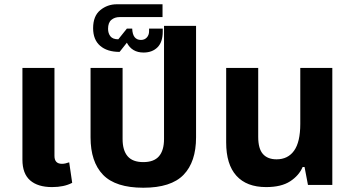

<svg xmlns="http://www.w3.org/2000/svg" viewBox="-20 -866 1655 899"><path d="M224 10Q157 10 121 -21.5Q85 -53 85 -118V-548H235V-136Q235 -99 270 -99Q285 -99 304 -106L318 -10Q280 10 224 10Z M651 13Q521 13 462.5 -47.5Q404 -108 404 -223V-548H554V-215Q554 -162 577.5 -134.5Q601 -107 651 -107Q701 -107 724.5 -134.5Q748 -162 748 -215V-745H898V-223Q898 -108 839.5 -47.5Q781 13 651 13Z M652 -620Q598 -620 574 -666L540 -623Q482 -623 449 -651.5Q416 -680 416 -734Q416 -791 449.5 -818.5Q483 -846 527 -846H741V-786H540Q517 -786 501.5 -773Q486 -760 486 -731Q486 -710 497 -696Q508 -682 534 -682L574 -732H599Q601 -679 640 -679Q657 -679 667.5 -690.5Q678 -702 678 -720V-732H742V-718Q742 -669 717.5 -644.5Q693 -620 652 -620Z M1226 10Q1135 10 1087 -43Q1039 -96 1039 -199V-548H1189V-225Q1189 -170 1211 -145Q1233 -120 1275 -120Q1328 -120 1357 -160.5Q1386 -201 1386 -286V-548H1536V0H1422L1406 -84H1397Q1380 -44 1338.5 -17Q1297 10 1226 10Z"/></svg>

Font: TSCustom
Style: Regular
Weight: 400
Designer: Monotype Design Team
Foundry: Monotype Imaging Inc.
Version: Version 2.004; ttfautohint (v1.8.3) -l 8 -r 50 -G 200 -x 14 